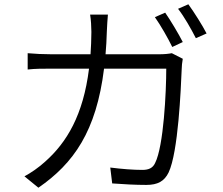

<svg xmlns="http://www.w3.org/2000/svg" viewBox="-20 -840 1040 895"><path d="M750 -781 702 -760C729 -722 763 -662 783 -621L832 -644C811 -685 775 -745 750 -781ZM858 -820 810 -799C839 -762 871 -705 893 -662L943 -684C924 -721 885 -783 858 -820ZM832 -566 781 -592C765 -589 747 -587 720 -587H472C475 -621 477 -656 478 -693C479 -717 481 -750 483 -772H400C404 -749 406 -714 406 -691C406 -654 404 -620 402 -587H220C182 -587 142 -589 109 -592V-516C143 -520 181 -520 221 -520H395C368 -303 291 -176 191 -87C163 -61 124 -34 94 -18L159 35C323 -78 429 -228 465 -520H755C755 -413 743 -159 703 -80C692 -56 672 -48 644 -48C602 -48 549 -52 494 -59L503 15C555 19 613 22 662 22C715 22 746 5 766 -36C811 -131 823 -424 827 -518C827 -531 829 -549 832 -566Z"/></svg>

Font: Noto Sans CJK HK DemiLight
Style: Regular
Weight: 350
Designer: Ryoko NISHIZUKA 西塚涼子 (kana, bopomofo & ideographs); Paul D. Hunt (Latin, Greek & Cyrillic); Sandoll Communications 산돌커뮤니
Foundry: Adobe
Version: Version 2.004;hotconv 1.0.118;makeotfexe 2.5.65603